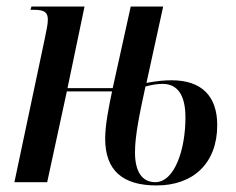

<svg xmlns="http://www.w3.org/2000/svg" viewBox="-20 -556 720 586"><path d="M458 10C570 10 643 -58 643 -174C643 -262 596 -311 504 -311C482 -311 460 -309 427 -303L478 -536H379L324 -287H186L238 -536H76L73 -526H85C117 -526 126 -517 126 -496C126 -482 122 -464 116 -435L24 0H124L184 -277H322C312 -229 301 -175 301 -133C301 -35 355 10 458 10ZM454 0C413 0 392 -33 392 -91C392 -142 406 -209 424 -292C443 -297 459 -300 476 -300C522 -300 546 -266 546 -197C546 -100 513 0 454 0Z"/></svg>

Font: Noto Serif Display ExtraCondensed Medium
Style: Italic
Weight: 500
Width: 2
Italic angle: -12°
Designer: Monotype Design Team
Foundry: Monotype Imaging Inc.
Version: Version 2.009